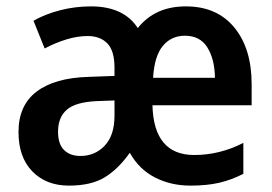

<svg xmlns="http://www.w3.org/2000/svg" viewBox="-20 -572 853 602"><path d="M563 -552Q660 -552 714.5 -486Q769 -420 769 -308V-242H458Q462 -86 589 -86Q669 -86 743 -124V-27Q706 -8 667.5 1Q629 10 577 10Q516 10 466 -15.5Q416 -41 387 -93Q350 -41 307.5 -15.5Q265 10 196 10Q125 10 81.5 -34.5Q38 -79 38 -158Q38 -242 95 -285Q152 -328 258 -331L339 -334V-360Q339 -413 316.5 -436Q294 -459 255 -459Q223 -459 188.5 -448.5Q154 -438 120 -420L85 -507Q122 -528 169 -540Q216 -552 265 -552Q368 -552 412 -484Q439 -518 476.5 -535Q514 -552 563 -552ZM560 -460Q517 -460 490.5 -428Q464 -396 460 -328H654Q653 -387 630 -423.5Q607 -460 560 -460ZM284 -255Q217 -252 189.5 -228Q162 -204 162 -159Q162 -120 181 -101.5Q200 -83 232 -83Q278 -83 308.5 -115.5Q339 -148 339 -209V-257Z"/></svg>

Font: Noto Sans Khmer SemiCondensed SemiBold
Style: Regular
Weight: 600
Width: 4
Designer: Danh Hong and the Monotype Design Team
Foundry: Monotype Imaging Inc.
Version: Version 2.004; ttfautohint (v1.8.4.7-5d5b)